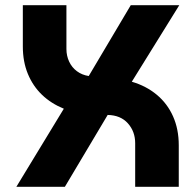

<svg xmlns="http://www.w3.org/2000/svg" viewBox="-20 -720 745 740"><path d="M43 0 226 -301Q177 -321 142 -354.5Q107 -388 87.5 -435Q68 -482 68 -541V-700H236V-531Q236 -505 246.5 -482.5Q257 -460 276.5 -445.5Q296 -431 322 -427L484 -700H671L488 -405Q543 -389 584 -355Q625 -321 647 -271.5Q669 -222 669 -160V0H501V-168Q501 -213 473 -244.5Q445 -276 395 -277L230 0Z"/></svg>

Font: MuseoModerno Thin
Style: Bold
Weight: 700
Version: Version 1.003